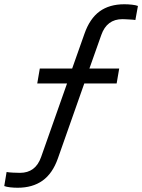

<svg xmlns="http://www.w3.org/2000/svg" viewBox="-59 -694 668 902"><path d="M24 188Q6 188 -11.5 186Q-29 184 -39 180L-28 114Q-19 116 2 117Q23 118 35 118Q108 118 134 44L256 -302H116L128 -372H280L338 -536Q363 -607 409 -640.5Q455 -674 525 -674Q543 -674 561 -672Q579 -670 589 -666L577 -600Q573 -601 565.5 -601.5Q558 -602 549 -602.5Q540 -603 531 -603.5Q522 -604 516 -604Q443 -604 417 -530L361 -372H501L489 -302H337L213 50Q188 121 141 154.5Q94 188 24 188Z"/></svg>

Font: Celebes
Style: Italic
Weight: 400
Italic angle: -10°
Designer: Anugrah Pasau
Foundry: Lafontype
Version: Version 1.000; ttfautohint (v1.8.4)